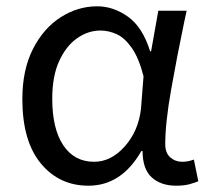

<svg xmlns="http://www.w3.org/2000/svg" viewBox="-20 -577 665 610"><path d="M261 13Q168 13 109.5 -58Q51 -129 51 -262Q51 -355 84.5 -421Q118 -487 172.5 -522Q227 -557 289 -557Q340 -557 386.5 -524Q433 -491 457 -414H460L483 -543H573Q569 -525 565 -506Q543 -401 524 -294Q505 -187 505 -119Q505 -91 521 -77Q537 -63 559 -63Q577 -63 596 -70L610 -1Q598 4 581 8.5Q564 13 540 13Q491 13 462 -13.5Q433 -40 433 -97H429Q366 13 261 13ZM279 -63Q333 -63 376.5 -112Q420 -161 428 -232L436 -335Q421 -393 398.5 -425Q376 -457 350.5 -468.5Q325 -480 299 -480Q260 -480 225 -455.5Q190 -431 168 -383Q146 -335 146 -263Q146 -168 181 -115.5Q216 -63 279 -63Z"/></svg>

Font: Noto Sans CJK KR Regular (TTF)
Style: Regular
Weight: 400
Designer: Ryoko NISHIZUKA 西塚涼子 (kana & ideographs); Paul D. Hunt (Latin, Greek & Cyrillic); Wenlong ZHANG 张文龙 (bopomofo); Sandoll 
Foundry: Adobe Systems Incorporated
Version: Version 1.004;PS 1.004;hotconv 1.0.82;makeotf.lib2.5.63406